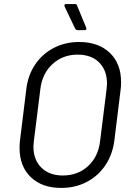

<svg xmlns="http://www.w3.org/2000/svg" viewBox="-20 -914 643 942"><path d="M76 -188Q76 -212 78 -224L109 -476Q117 -545 152.5 -597.5Q188 -650 244 -679Q300 -708 368 -708Q463 -708 518.5 -655Q574 -602 574 -512Q574 -488 572 -476L541 -224Q532 -155 496.5 -102.5Q461 -50 405 -21Q349 8 280 8Q186 8 131 -45Q76 -98 76 -188ZM471 -221 503 -477Q505 -495 505 -503Q505 -569 466.5 -607.5Q428 -646 361 -646Q288 -646 237.5 -599.5Q187 -553 178 -477L146 -221Q144 -203 144 -195Q144 -130 183 -91.5Q222 -53 288 -53Q362 -53 412 -99Q462 -145 471 -221ZM404 -773Q404 -766 395 -766H360Q354 -766 349 -773L297 -882Q296 -884 296 -888Q296 -894 304 -894H348Q357 -894 358 -887L403 -778Q404 -776 404 -773Z"/></svg>

Font: Barlow
Style: Italic
Weight: 400
Italic angle: -7°
Designer: Jeremy Tribby
Foundry: Tribby Type
Version: Version 1.408